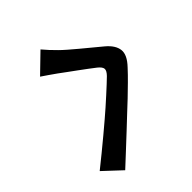

<svg xmlns="http://www.w3.org/2000/svg" viewBox="-108 -950 1217 1217"><g transform="rotate(45 500.0 -341.5)"><path d="M42.8 -301.8Q65.2 -320.5 83.7 -337.8Q102.2 -355 125.2 -378.1Q142.6 -395.5 164.6 -420.9Q186.6 -446.4 212.4 -477.1Q238.1 -507.8 264.9 -540.5Q291.6 -573.2 317.3 -603.7Q361.6 -656.4 408.6 -661.9Q455.6 -667.4 513.6 -612.1Q547.7 -580.9 583.2 -544.7Q618.8 -508.6 653.3 -472.6Q687.7 -436.6 717.3 -404.2Q751.3 -368.5 794 -322.7Q836.6 -276.9 881.3 -229.1Q926 -181.3 964 -140.1L853.5 -21.9Q820.4 -63.7 782.7 -109.6Q745 -155.4 708.8 -199.2Q672.6 -243.1 643 -277.2Q621.3 -303.3 594.9 -332.7Q568.6 -362.1 542.8 -390.8Q517.1 -419.5 495.1 -442.8Q473.1 -466 459.8 -479.9Q435.1 -504.1 417.3 -502.7Q399.5 -501.2 378 -474Q363.3 -455.3 343.7 -429Q324.1 -402.8 303 -374Q281.9 -345.2 262.2 -318.1Q242.4 -291 227.3 -270.8Q210.4 -247.2 193.3 -222.3Q176.2 -197.4 163 -177.8Z"/></g></svg>

Font: Noto Sans TC Thin
Style: Regular
Weight: 100
Designer: Ryoko NISHIZUKA 西塚涼子 (kana, bopomofo & ideographs); Paul D. Hunt (Latin, Greek & Cyrillic); Sandoll Communications 산돌커뮤니
Foundry: Adobe
Version: Version 2.004-H2;hotconv 1.0.118;makeotfexe 2.5.65603